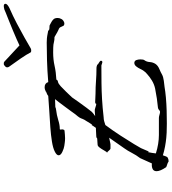

<svg xmlns="http://www.w3.org/2000/svg" viewBox="32 -938 911 1015"><g transform="rotate(-90 487.5 -430.5)"><path d="M963 -866Q974 -866 975 -858Q975 -855 974 -853Q969 -844 950 -835Q911 -818 871 -797Q831 -776 796.5 -756.5Q762 -737 740 -724Q736 -721 727 -721Q720 -721 718 -724Q708 -744 686.5 -775.5Q665 -807 643 -837Q639 -842 639 -848Q639 -855 646 -860Q651 -865 653.5 -865.5Q656 -866 658 -866Q663 -866 664.5 -865.5Q666 -865 669 -863L755 -783Q765 -788 786.5 -797.5Q808 -807 834.5 -818Q861 -829 886 -839Q911 -849 927.5 -855.5Q944 -862 945 -863Q957 -866 963 -866ZM140 5 139 4Q136 1 124.5 -2.5Q113 -6 111 -8Q90 -39 90 -58Q90 -74 102.5 -79.5Q115 -85 131 -83L159 -145Q175 -166 186.5 -188.5Q198 -211 211 -229L267 -309Q254 -306 243.5 -304Q233 -302 233 -302H209Q205 -303 199.5 -309.5Q194 -316 190 -320Q194 -325 200.5 -337Q207 -349 215 -359.5Q223 -370 230 -370Q235 -370 244 -371Q253 -372 260 -372H261Q264 -372 266 -374.5Q268 -377 274 -377Q284 -377 294 -378Q304 -379 314 -379H319Q326 -388 330 -395Q334 -402 334 -402V-400Q334 -397 339 -403.5Q344 -410 348.5 -418Q353 -426 353 -426Q364 -442 366.5 -450Q369 -458 373.5 -465.5Q378 -473 391 -488Q394 -492 405 -507.5Q416 -523 430 -541.5Q444 -560 455.5 -575.5Q467 -591 471 -595Q436 -594 428 -593.5Q420 -593 424 -593Q428 -593 428 -592Q428 -592 426 -591.5Q424 -591 418 -590Q385 -586 360 -578Q335 -570 315 -570H313Q310 -570 310 -566Q310 -564 310.5 -561.5Q311 -559 311 -557Q311 -548 305 -546H306Q314 -546 305.5 -545Q297 -544 284 -543Q271 -542 265 -542Q252 -542 242 -543.5Q232 -545 224 -546Q210 -548 192 -556.5Q174 -565 174 -576Q174 -587 195 -597Q213 -606 247 -611.5Q281 -617 323 -620Q365 -623 408.5 -625.5Q452 -628 488 -631Q493 -636 503 -639.5Q513 -643 510 -643H509Q522 -650 534 -650Q555 -650 561 -631Q623 -636 675.5 -637.5Q728 -639 770 -639Q781 -639 792.5 -638Q804 -637 823 -633Q831 -633 835.5 -628.5Q840 -624 843 -625L860 -624Q860 -624 873.5 -617Q887 -610 891 -605Q900 -598 900 -581Q900 -571 894 -560.5Q888 -550 874 -546Q862 -545 858.5 -551Q855 -557 852 -565Q849 -573 837 -577Q824 -583 812 -590.5Q800 -598 799 -598Q783 -598 776.5 -600Q770 -602 759 -603.5Q748 -605 718 -605Q680 -605 647 -597.5Q614 -590 574 -588Q572 -581 562.5 -579.5Q553 -578 539 -565Q528 -555 509 -535.5Q490 -516 480 -505Q473 -494 457 -472Q441 -450 426 -429.5Q411 -409 404 -401Q394 -391 381 -383L408 -385Q415 -386 427.5 -381.5Q440 -377 446 -377Q446 -382 454 -383Q465 -383 476.5 -382Q488 -381 500 -381Q534 -381 567 -378.5Q600 -376 634 -376Q641 -376 645 -374.5Q649 -373 656 -371H655Q653 -371 653 -370Q653 -369 663.5 -363Q674 -357 674 -352Q673 -345 667 -345Q663 -345 658.5 -347Q654 -349 649 -350Q598 -350 555.5 -349.5Q513 -349 470 -346.5Q427 -344 374 -338Q365 -338 355 -335.5Q345 -333 334 -329Q305 -290 278 -248.5Q251 -207 233 -177Q215 -147 212 -141Q207 -131 202.5 -119Q198 -107 195 -101.5Q192 -96 192 -103V-104Q192 -107 190 -99.5Q188 -92 186.5 -81Q185 -70 184 -62Q209 -54 234 -50Q259 -46 281 -46H372Q378 -46 388 -43Q398 -40 403 -40H404Q409 -40 413.5 -45Q418 -50 426 -51Q472 -55 527 -66Q550 -71 569.5 -83Q589 -95 602 -107Q610 -114 613 -117Q616 -120 623 -130Q626 -134 631 -145Q636 -156 644 -166Q652 -176 663 -176Q674 -175 677.5 -165Q681 -155 681 -144Q681 -128 677 -123Q668 -111 667 -94.5Q666 -78 657 -64Q648 -51 631 -44Q614 -37 600 -29Q589 -23 568 -20Q547 -17 535 -16Q513 -12 479.5 -9Q446 -6 410 -5Q374 -4 342 -4Q314 -4 293.5 -5Q273 -6 266 -7Q245 -9 220.5 -13.5Q196 -18 174 -25Q171 -18 168.5 -9.5Q166 -1 160 1H161Q152 5 146 5Q140 5 140 5ZM187 -322Q187 -322 187.5 -322Q188 -322 190 -320Q187 -316 187 -321Z"/></g></svg>

Font: Vujahday Script
Style: Regular
Weight: 400
Designer: Robert E. Leuschke
Foundry: Robert E. Leuschke
Version: Version 1.010; ttfautohint (v1.8.3)